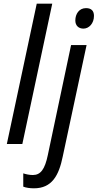

<svg xmlns="http://www.w3.org/2000/svg" viewBox="-20 -780 529 1040"><path d="M17 0H101L263 -760H179ZM432 -625C462 -625 489 -653 489 -694C489 -721 475 -736 446 -736C408 -736 388 -704 388 -669C388 -641 406 -625 432 -625ZM164 240C261 240 299 171 320 67L449 -536H365L239 60C223 137 200 168 158 168C139 168 121 164 106 159V231C121 237 142 240 164 240Z"/></svg>

Font: Noto Sans SemiCondensed
Style: Italic
Weight: 400
Width: 4
Italic angle: -12°
Designer: Monotype Design Team
Foundry: Monotype Imaging Inc.
Version: Version 2.013